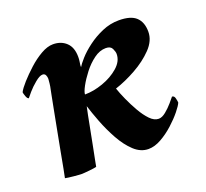

<svg xmlns="http://www.w3.org/2000/svg" viewBox="-86 -540 694 647"><g transform="rotate(-20 261.0 -216.0)"><path d="M104 -302Q105 -305 106.5 -317.5Q108 -330 108 -334Q108 -341 105 -347.5Q102 -354 94 -354Q84 -354 67.5 -340.5Q51 -327 38.5 -312.5Q26 -298 24 -295Q19 -295 15 -306Q11 -317 11 -321Q17 -333 34 -352Q51 -371 73 -391Q95 -411 118.5 -424.5Q142 -438 162 -438Q191 -438 209.5 -420.5Q228 -403 228 -369Q228 -360 227 -354Q226 -348 225 -340V-333Q230 -342 245.5 -359.5Q261 -377 285 -395Q309 -413 338 -425.5Q367 -438 398 -438Q441 -438 460 -420Q479 -402 479 -368Q479 -336 452 -308Q425 -280 386.5 -258.5Q348 -237 311 -225Q317 -207 328 -182.5Q339 -158 352.5 -134.5Q366 -111 381 -95.5Q396 -80 412 -80Q424 -80 438 -91.5Q452 -103 463.5 -116.5Q475 -130 479 -135Q487 -135 489.5 -124Q492 -113 492 -109Q488 -99 473 -80.5Q458 -62 436.5 -42.5Q415 -23 391 -9.5Q367 4 345 4Q317 4 293.5 -18Q270 -40 251.5 -73.5Q233 -107 219.5 -142Q206 -177 198 -203Q192 -176 185.5 -141Q179 -106 172.5 -74Q166 -42 162 -21Q158 0 158 0Q151 2 131.5 4Q112 6 104 6Q96 6 75.5 4Q55 2 46 0Q48 -8 52.5 -32.5Q57 -57 63.5 -91.5Q70 -126 77 -162.5Q84 -199 90 -230.5Q96 -262 100 -282Q104 -302 104 -302ZM325 -365Q303 -365 282 -349.5Q261 -334 244 -312Q227 -290 216.5 -270.5Q206 -251 206 -242Q237 -242 271 -254Q305 -266 329 -287Q353 -308 353 -334Q353 -342 347.5 -353.5Q342 -365 325 -365Z"/></g></svg>

Font: Amiri
Style: Bold Italic
Weight: 700
Italic angle: 10°
Designer: Khaled Hosny
Version: Version 0.113